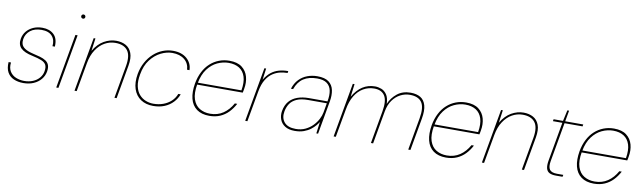

<svg xmlns="http://www.w3.org/2000/svg" viewBox="-41 -1203 5784 1728"><g transform="rotate(10 2851.0 -339.0)"><path d="M189 12Q139 12 100.5 -5Q62 -22 42 -58Q22 -94 26 -151H48Q42 -101 62 -69Q82 -37 117.5 -22.5Q153 -8 193 -8Q236 -8 271.5 -22.5Q307 -37 330 -63.5Q353 -90 359 -124Q366 -164 354 -185.5Q342 -207 311 -219.5Q280 -232 229 -243Q190 -251 163 -263Q136 -275 120 -291Q104 -307 98.5 -328.5Q93 -350 98 -378Q105 -417 129 -446Q153 -475 190 -491.5Q227 -508 273 -508Q339 -508 378 -471Q417 -434 412 -360H390Q397 -417 366 -452.5Q335 -488 269 -488Q206 -488 167 -457.5Q128 -427 120 -378Q116 -353 122.5 -331.5Q129 -310 154 -293Q179 -276 229 -264Q265 -256 296 -247Q327 -238 348.5 -224Q370 -210 379 -187Q388 -164 382 -127Q375 -87 349 -55.5Q323 -24 282 -6Q241 12 189 12Z M488 0 576 -496H596L508 0ZM617 -652Q610 -652 604 -657Q598 -662 598 -671Q598 -680 604 -685Q610 -690 617 -690Q624 -690 630 -685Q636 -680 636 -671Q636 -662 630.5 -657Q625 -652 617 -652Z M655 0 743 -496H759L743 -380Q783 -447 837 -477.5Q891 -508 947 -508Q998 -508 1035.5 -487.5Q1073 -467 1090 -422.5Q1107 -378 1094 -305L1040 0H1020L1073 -300Q1090 -397 1055.5 -442.5Q1021 -488 943 -488Q892 -488 846.5 -462.5Q801 -437 768 -387Q735 -337 722 -264L675 0Z M1375 12Q1308 12 1261 -19.5Q1214 -51 1194.5 -109.5Q1175 -168 1189 -248Q1200 -308 1226.5 -356Q1253 -404 1290.5 -438Q1328 -472 1373.5 -490Q1419 -508 1467 -508Q1547 -508 1594 -466.5Q1641 -425 1642 -362H1620Q1617 -420 1575 -454Q1533 -488 1464 -488Q1412 -488 1359 -461.5Q1306 -435 1265.5 -382Q1225 -329 1211 -248Q1199 -183 1209 -137.5Q1219 -92 1244 -63.5Q1269 -35 1303 -21.5Q1337 -8 1373 -8Q1422 -8 1463 -23Q1504 -38 1534.5 -66Q1565 -94 1580 -134H1602Q1587 -93 1555.5 -59.5Q1524 -26 1478.5 -7Q1433 12 1375 12Z M1888 12Q1817 12 1772.5 -20.5Q1728 -53 1713 -113Q1698 -173 1712 -254Q1723 -314 1747.5 -361.5Q1772 -409 1808 -441.5Q1844 -474 1888.5 -491Q1933 -508 1983 -508Q2056 -508 2097.5 -476Q2139 -444 2153 -392.5Q2167 -341 2156 -282Q2155 -272 2153 -264.5Q2151 -257 2149 -246H1722L1725 -264H2134Q2147 -340 2131 -389.5Q2115 -439 2076 -463.5Q2037 -488 1979 -488Q1927 -488 1876.5 -464.5Q1826 -441 1788 -390.5Q1750 -340 1735 -259L1733 -250Q1718 -165 1736 -111.5Q1754 -58 1795.5 -33Q1837 -8 1892 -8Q1960 -8 2011 -42.5Q2062 -77 2096 -138H2118Q2095 -94 2062.5 -60Q2030 -26 1986.5 -7Q1943 12 1888 12Z M2215 0 2303 -496H2319L2305 -392Q2331 -435 2363 -460.5Q2395 -486 2434 -497Q2473 -508 2519 -508L2516 -490H2510Q2483 -490 2449 -482.5Q2415 -475 2382 -453.5Q2349 -432 2323 -390.5Q2297 -349 2285 -281L2235 0Z M2668 12Q2613 12 2579 -10Q2545 -32 2532 -68Q2519 -104 2526 -145Q2536 -200 2565 -234Q2594 -268 2640 -284.5Q2686 -301 2744 -301H2914Q2925 -359 2916.5 -400.5Q2908 -442 2877 -465Q2846 -488 2788 -488Q2712 -488 2663 -456Q2614 -424 2590 -356H2570Q2587 -409 2619.5 -442.5Q2652 -476 2695 -492Q2738 -508 2786 -508Q2855 -508 2890.5 -481Q2926 -454 2935.5 -408Q2945 -362 2935 -305L2881 0H2865L2879 -107Q2871 -93 2854.5 -73Q2838 -53 2812.5 -33.5Q2787 -14 2751.5 -1Q2716 12 2668 12ZM2675 -7Q2724 -7 2762.5 -25.5Q2801 -44 2829 -73Q2857 -102 2874 -135Q2891 -168 2896 -197L2911 -283H2741Q2675 -283 2635 -264.5Q2595 -246 2575 -215Q2555 -184 2548 -145Q2537 -84 2569.5 -45.5Q2602 -7 2675 -7Z M3023 0 3111 -496H3127L3112 -379Q3150 -444 3200 -476Q3250 -508 3313 -508Q3342 -508 3371 -497Q3400 -486 3420.5 -456.5Q3441 -427 3443 -371Q3466 -428 3515.5 -468Q3565 -508 3638 -508Q3693 -508 3728.5 -486.5Q3764 -465 3777.5 -418Q3791 -371 3777 -293L3725 0H3705L3757 -295Q3775 -396 3744 -442Q3713 -488 3634 -488Q3590 -488 3549 -467Q3508 -446 3478 -404.5Q3448 -363 3437 -300L3384 0H3364L3417 -300Q3434 -397 3405.5 -442.5Q3377 -488 3309 -488Q3255 -488 3209.5 -461.5Q3164 -435 3133 -384Q3102 -333 3089 -257L3043 0Z M4051 12Q3980 12 3935.5 -20.5Q3891 -53 3876 -113Q3861 -173 3875 -254Q3886 -314 3910.5 -361.5Q3935 -409 3971 -441.5Q4007 -474 4051.5 -491Q4096 -508 4146 -508Q4219 -508 4260.5 -476Q4302 -444 4316 -392.5Q4330 -341 4319 -282Q4318 -272 4316 -264.5Q4314 -257 4312 -246H3885L3888 -264H4297Q4310 -340 4294 -389.5Q4278 -439 4239 -463.5Q4200 -488 4142 -488Q4090 -488 4039.5 -464.5Q3989 -441 3951 -390.5Q3913 -340 3898 -259L3896 -250Q3881 -165 3899 -111.5Q3917 -58 3958.5 -33Q4000 -8 4055 -8Q4123 -8 4174 -42.5Q4225 -77 4259 -138H4281Q4258 -94 4225.5 -60Q4193 -26 4149.5 -7Q4106 12 4051 12Z M4378 0 4466 -496H4482L4466 -380Q4506 -447 4560 -477.5Q4614 -508 4670 -508Q4721 -508 4758.5 -487.5Q4796 -467 4813 -422.5Q4830 -378 4817 -305L4763 0H4743L4796 -300Q4813 -397 4778.5 -442.5Q4744 -488 4666 -488Q4615 -488 4569.5 -462.5Q4524 -437 4491 -387Q4458 -337 4445 -264L4398 0Z M5054 0Q5018 0 4995.5 -11Q4973 -22 4965.5 -49Q4958 -76 4966 -122L5029 -478H4943L4946 -496H5032L5054 -596H5070L5052 -496H5217L5214 -478H5049L4986 -122Q4976 -67 4993.5 -42.5Q5011 -18 5061 -18H5119L5115 0Z M5402 12Q5331 12 5286.5 -20.5Q5242 -53 5227 -113Q5212 -173 5226 -254Q5237 -314 5261.5 -361.5Q5286 -409 5322 -441.5Q5358 -474 5402.5 -491Q5447 -508 5497 -508Q5570 -508 5611.5 -476Q5653 -444 5667 -392.5Q5681 -341 5670 -282Q5669 -272 5667 -264.5Q5665 -257 5663 -246H5236L5239 -264H5648Q5661 -340 5645 -389.5Q5629 -439 5590 -463.5Q5551 -488 5493 -488Q5441 -488 5390.5 -464.5Q5340 -441 5302 -390.5Q5264 -340 5249 -259L5247 -250Q5232 -165 5250 -111.5Q5268 -58 5309.5 -33Q5351 -8 5406 -8Q5474 -8 5525 -42.5Q5576 -77 5610 -138H5632Q5609 -94 5576.5 -60Q5544 -26 5500.5 -7Q5457 12 5402 12Z"/></g></svg>

Font: DM Sans 24pt Thin
Style: Italic
Weight: 250
Italic angle: -10°
Designer: Colophon Foundry, Jonny Pinhorn
Foundry: Colophon Foundry
Version: Version 4.004;gftools[0.9.30]